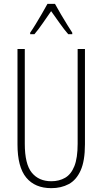

<svg xmlns="http://www.w3.org/2000/svg" viewBox="-20 -969 533 999"><path d="M422 -218Q422 -132 399.5 -82Q377 -32 337.5 -11Q298 10 247 10Q162 10 116.5 -45Q71 -100 71 -218V-714H109V-221Q109 -115 145.5 -70.5Q182 -26 247 -26Q288 -26 319 -44Q350 -62 367 -104.5Q384 -147 384 -221V-714H422ZM266 -949Q279 -925 297 -894.5Q315 -864 331.5 -837.5Q348 -811 356 -799V-791H335Q314 -815 290.5 -848.5Q267 -882 246 -911Q227 -884 203 -849Q179 -814 159 -791H137V-799Q149 -816 165.5 -843Q182 -870 198.5 -898.5Q215 -927 227 -949Z"/></svg>

Font: Noto Sans Myanmar UI ExtraCondensed ExtraLight
Style: Regular
Weight: 200
Width: 2
Designer: Monotype Design Team
Foundry: Monotype Imaging Inc.
Version: Version 2.103; ttfautohint (v1.8.4.7-5d5b)